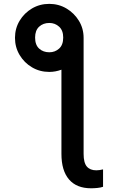

<svg xmlns="http://www.w3.org/2000/svg" viewBox="-20 -781 620 1007"><path d="M58.6 -582.5Q58.6 -631.8 82.8 -672.1Q106.9 -712.4 147.7 -736.6Q188.5 -760.7 238.3 -760.7Q287.6 -760.7 328.4 -736.6Q369.1 -712.4 393.8 -672.1Q418.5 -631.8 418.5 -582.5V25.9Q418.5 72.8 435.5 92.5Q452.6 112.3 484.9 112.3Q501 112.3 520.5 107.4V198.7Q507.8 203.1 490.5 204.8Q473.1 206.5 457.5 206.5Q381.8 206.5 342 160.2Q302.2 113.8 302.2 25.9V-415.5Q271 -403.8 238.3 -403.8Q188.5 -403.8 147.7 -428Q106.9 -452.1 82.8 -492.7Q58.6 -533.2 58.6 -582.5ZM238.8 -506.8Q268.6 -506.8 290 -526.1Q311.5 -545.4 311.5 -584Q311.5 -621.6 290 -641.1Q268.6 -660.6 238.8 -660.6Q206.5 -660.6 185.3 -641.1Q164.1 -621.6 164.1 -584Q164.1 -545.4 185.3 -526.1Q206.5 -506.8 238.8 -506.8Z"/></svg>

Font: Inter Medium
Style: Regular
Weight: 500
Designer: Rasmus Andersson
Foundry: rsms
Version: Version 4.001;git-9221beed3